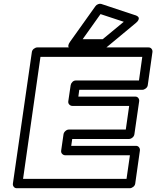

<svg xmlns="http://www.w3.org/2000/svg" viewBox="-20 -979 833 1024"><path d="M48.8 0 149.9 -701.2Q151.4 -711.9 160.6 -719Q169.9 -726.1 179.2 -726.1H772Q782.7 -726.1 788.6 -718.3Q794.4 -710.4 793 -701.2L768.1 -524.9Q766.6 -514.2 757.3 -507.1Q748 -500 738.8 -500H402.8L397.9 -463.9H701.2Q711.9 -463.9 717.8 -456.1Q723.6 -448.2 722.2 -439L696.8 -263.2Q695.3 -252.4 686.3 -245.1Q677.2 -237.8 668 -237.8H365.2L359.9 -201.2H705.1Q715.8 -201.2 721.7 -193.1Q727.5 -185.1 726.1 -175.8L701.2 0Q699.7 10.7 690.4 17.8Q681.2 24.9 671.9 24.9H69.8Q59.1 24.9 53.2 17.1Q47.4 9.3 48.8 0ZM103 -24.9H654.8L672.9 -150.9H328.1Q318.8 -150.9 311.8 -158Q304.7 -165 306.2 -175.8L318.8 -263.2Q320.3 -272.5 328.9 -280.3Q337.4 -288.1 348.1 -288.1H650.9L668.9 -414.1H366.2Q356.9 -414.1 349.9 -421.1Q342.8 -428.2 344.2 -439L356.9 -524.9Q358.4 -534.2 366.2 -542Q374 -549.8 384.8 -549.8H721.2L738.8 -675.8H195.8ZM354 -756.8 488.8 -945.8Q493.7 -953.1 503.2 -956.8Q512.7 -960.4 520 -958L701.2 -897.9Q702.6 -897.5 705.3 -896.7Q708 -896 712.9 -892.6Q717.8 -889.2 719.7 -884.8Q721.7 -880.4 718.3 -872.6Q714.8 -864.7 704.1 -856L548.8 -727.1Q540 -720.2 530.8 -720.2H371.1Q371.1 -720.7 366.5 -720Q361.8 -719.2 356.7 -721.2Q351.6 -723.1 347.4 -726.1Q343.3 -729 344.5 -737.1Q345.7 -745.1 354 -756.8ZM420.9 -770H527.8L640.1 -862.8L516.1 -903.8Z"/></svg>

Font: Trueno Black Outline
Style: Italic
Weight: 900
Width: 6
Designer: Julieta Ulanovsky
Foundry: Julieta Ulanovsky
Version: Version 3.001b | FøM Fix